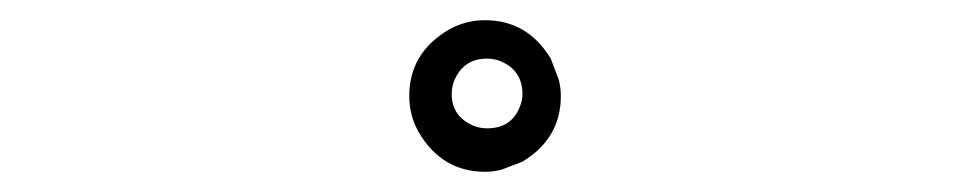

<svg xmlns="http://www.w3.org/2000/svg" viewBox="-20 -805 960 190"><path d="M535 -710Q535 -668 497 -645L476 -637Q468 -635 460 -635Q418 -635 395 -673Q385 -690 385 -710Q385 -752 423 -775Q440 -785 460 -785Q502 -785 525 -747L533 -726Q535 -718 535 -710ZM462 -747Q438 -747 429 -724Q427 -718 427 -712Q427 -689 450 -680Q456 -678 462 -678Q487 -678 495 -701Q497 -706 497 -712Q497 -736 474 -745Q468 -747 462 -747Z"/></svg>

Font: cwTeXKai
Style: Medium
Weight: 500
Version: Version 1.17